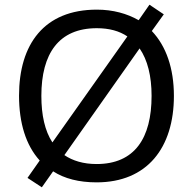

<svg xmlns="http://www.w3.org/2000/svg" viewBox="-20 -766 821 817"><path d="M720 -358C720 -475 687 -570 626 -634L677 -705L616 -746L570 -680C521 -708 461 -725 392 -725C168 -725 61 -578 61 -359C61 -243 90 -148 149 -83L97 -9L158 31L206 -37C254 -6 316 10 391 10C606 10 720 -137 720 -358ZM156 -358C156 -538 230 -646 392 -646C445 -646 488 -634 522 -611L203 -160C171 -209 156 -276 156 -358ZM625 -358C625 -178 553 -68 391 -68C335 -68 289 -82 254 -106L574 -560C608 -511 625 -442 625 -358Z"/></svg>

Font: Noto Sans Sunuwar
Style: Regular
Weight: 400
Designer: Anshuman Pandey
Foundry: Jamra Patel LLC
Version: Version 1.000